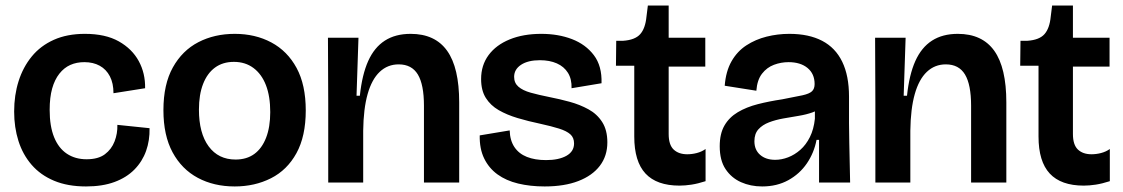

<svg xmlns="http://www.w3.org/2000/svg" viewBox="-20 -658 4047 692"><path d="M290 14Q224 14 175 -6.5Q126 -27 94 -64Q62 -101 46.5 -150Q31 -199 31 -256Q31 -315 47 -365.5Q63 -416 94.5 -454.5Q126 -493 174 -514.5Q222 -536 286 -536Q360 -536 408 -509Q456 -482 480 -438Q504 -394 503 -340L389 -322Q389 -358 376 -383Q363 -408 339.5 -421Q316 -434 284 -434Q256 -434 233.5 -424Q211 -414 194 -392.5Q177 -371 168 -339Q159 -307 159 -262Q159 -203 175 -163.5Q191 -124 221 -104Q251 -84 292 -84Q334 -84 358 -102Q382 -120 393 -148.5Q404 -177 403 -208L519 -196Q520 -152 506.5 -114Q493 -76 464.5 -47Q436 -18 392.5 -2Q349 14 290 14Z M826 14Q751 14 693 -17Q635 -48 602 -109Q569 -170 569 -261Q569 -354 603 -415Q637 -476 695 -506Q753 -536 826 -536Q900 -536 958 -505Q1016 -474 1049 -413Q1082 -352 1082 -260Q1082 -167 1048.5 -106Q1015 -45 956.5 -15.5Q898 14 826 14ZM829 -83Q869 -83 896.5 -103Q924 -123 939 -161.5Q954 -200 954 -254Q954 -311 938.5 -351Q923 -391 893.5 -413Q864 -435 823 -435Q783 -435 755 -414.5Q727 -394 712 -355.5Q697 -317 697 -263Q697 -178 732 -130.5Q767 -83 829 -83Z M1163 0V-286L1162 -522H1272L1265 -313H1277Q1285 -389 1307 -438Q1329 -487 1367 -511.5Q1405 -536 1460 -536Q1548 -536 1591.5 -475Q1635 -414 1635 -289V0H1508V-277Q1508 -353 1486 -389.5Q1464 -426 1417 -426Q1377 -426 1348.5 -399Q1320 -372 1305 -319Q1290 -266 1289 -187V0Z M1943 14Q1891 14 1847.5 3.5Q1804 -7 1773 -29.5Q1742 -52 1725 -87Q1708 -122 1709 -170L1817 -188Q1818 -152 1834 -128Q1850 -104 1879 -92.5Q1908 -81 1948 -81Q1994 -81 2021.5 -96.5Q2049 -112 2049 -141Q2049 -162 2035.5 -174Q2022 -186 1995 -194.5Q1968 -203 1927 -212Q1884 -221 1845.5 -232.5Q1807 -244 1777.5 -261Q1748 -278 1731 -305Q1714 -332 1714 -373Q1714 -423 1741 -459.5Q1768 -496 1817 -516Q1866 -536 1931 -536Q1992 -536 2041.5 -517Q2091 -498 2120.5 -459Q2150 -420 2148 -358L2040 -340Q2041 -373 2027 -395.5Q2013 -418 1987 -429.5Q1961 -441 1926 -441Q1883 -441 1858 -424.5Q1833 -408 1833 -381Q1833 -359 1848.5 -345.5Q1864 -332 1892.5 -324Q1921 -316 1961 -308Q1997 -301 2033.5 -291Q2070 -281 2101 -264Q2132 -247 2150.5 -218Q2169 -189 2169 -145Q2169 -96 2142 -60.5Q2115 -25 2064.5 -5.5Q2014 14 1943 14Z M2429 11Q2347 11 2306.5 -32.5Q2266 -76 2266 -166V-421H2200L2201 -511H2226Q2269 -514 2287.5 -535Q2306 -556 2310 -598L2315 -638H2390V-522H2522V-418H2390V-175Q2390 -136 2408 -119Q2426 -102 2457 -102Q2474 -102 2491.5 -106.5Q2509 -111 2523 -121V-5Q2495 4 2472 7.5Q2449 11 2429 11Z M2727 14Q2685 14 2650.5 -1.5Q2616 -17 2595 -48.5Q2574 -80 2574 -131Q2574 -176 2591 -205.5Q2608 -235 2639 -253.5Q2670 -272 2711 -282.5Q2752 -293 2799 -300Q2847 -309 2872 -314.5Q2897 -320 2906.5 -329Q2916 -338 2916 -355Q2916 -392 2890.5 -413Q2865 -434 2822 -434Q2795 -434 2769.5 -424.5Q2744 -415 2726.5 -392.5Q2709 -370 2706 -331L2592 -349Q2596 -401 2616.5 -437Q2637 -473 2670 -494.5Q2703 -516 2743 -526Q2783 -536 2825 -536Q2895 -536 2943 -511Q2991 -486 3015.5 -435.5Q3040 -385 3040 -310V-214Q3040 -179 3041 -143Q3042 -107 3042.5 -71Q3043 -35 3044 0H2932Q2932 -37 2932 -74.5Q2932 -112 2932 -154H2923Q2914 -107 2888 -69Q2862 -31 2821 -8.5Q2780 14 2727 14ZM2774 -82Q2797 -82 2820.5 -91Q2844 -100 2864.5 -118Q2885 -136 2899 -164Q2913 -192 2917 -230V-273L2943 -275Q2931 -261 2908.5 -253Q2886 -245 2858.5 -240.5Q2831 -236 2803 -231Q2775 -226 2751.5 -217Q2728 -208 2713.5 -192Q2699 -176 2699 -149Q2699 -118 2719.5 -100Q2740 -82 2774 -82Z M3135 0V-286L3134 -522H3244L3237 -313H3249Q3257 -389 3279 -438Q3301 -487 3339 -511.5Q3377 -536 3432 -536Q3520 -536 3563.5 -475Q3607 -414 3607 -289V0H3480V-277Q3480 -353 3458 -389.5Q3436 -426 3389 -426Q3349 -426 3320.5 -399Q3292 -372 3277 -319Q3262 -266 3261 -187V0Z M3886 11Q3804 11 3763.5 -32.5Q3723 -76 3723 -166V-421H3657L3658 -511H3683Q3726 -514 3744.5 -535Q3763 -556 3767 -598L3772 -638H3847V-522H3979V-418H3847V-175Q3847 -136 3865 -119Q3883 -102 3914 -102Q3931 -102 3948.5 -106.5Q3966 -111 3980 -121V-5Q3952 4 3929 7.5Q3906 11 3886 11Z"/></svg>

Font: Bricolage Grotesque 72pt SemiBold
Style: Regular
Weight: 600
Version: Version 1.001;gftools[0.9.33.dev8+g029e19f]